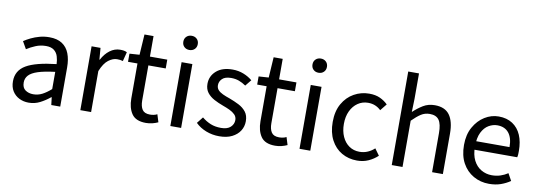

<svg xmlns="http://www.w3.org/2000/svg" viewBox="-56 -1069 4027 1439"><g transform="rotate(10 1957.0 -350.0)"><path d="M194 12Q154 12 121.5 -4.5Q89 -21 70 -51.5Q51 -82 51 -126Q51 -208 123 -250Q195 -292 351 -309Q350 -339 341.5 -367Q333 -395 311 -412Q289 -429 250 -429Q208 -429 171 -413.5Q134 -398 105 -379L73 -435Q95 -450 125 -464.5Q155 -479 190 -488.5Q225 -498 264 -498Q323 -498 360.5 -473.5Q398 -449 415.5 -404Q433 -359 433 -298V0H365L358 -58H355Q320 -29 280 -8.5Q240 12 194 12ZM217 -56Q253 -56 284.5 -72Q316 -88 351 -119V-250Q269 -240 221.5 -224.5Q174 -209 153 -186Q132 -163 132 -131Q132 -91 157 -73.5Q182 -56 217 -56Z M586 0V-486H654L661 -398H664Q688 -444 724 -471Q760 -498 802 -498Q818 -498 830 -496Q842 -494 854 -488L836 -418Q825 -421 815.5 -422.5Q806 -424 791 -424Q760 -424 726.5 -399Q693 -374 668 -312V0Z M1086 9Q1009 9 978 -36Q947 -81 947 -153V-419H875V-481L951 -486L961 -642H1030V-486H1162V-419H1030V-152Q1030 -108 1046.5 -83Q1063 -58 1105 -58Q1118 -58 1132 -60.5Q1146 -63 1160 -70L1178 -12Q1159 -3 1135 3Q1111 9 1086 9Z M1271 0V-486H1353V0ZM1312 -586Q1288 -586 1272.5 -601Q1257 -616 1257 -640Q1257 -664 1272.5 -679Q1288 -694 1312 -694Q1336 -694 1351.5 -679Q1367 -664 1367 -640Q1367 -616 1351.5 -601Q1336 -586 1312 -586Z M1644 12Q1591 12 1543.5 -6.5Q1496 -25 1463 -58L1501 -106Q1533 -80 1567.5 -66Q1602 -52 1647 -52Q1695 -52 1719 -74.5Q1743 -97 1743 -128Q1743 -153 1726.5 -169.5Q1710 -186 1685.5 -197.5Q1661 -209 1633 -219Q1597 -232 1564 -249.5Q1531 -267 1510.5 -293.5Q1490 -320 1490 -360Q1490 -419 1534.5 -458.5Q1579 -498 1658 -498Q1703 -498 1742 -482.5Q1781 -467 1809 -443L1771 -396Q1745 -414 1718 -424Q1691 -434 1658 -434Q1612 -434 1590.5 -413Q1569 -392 1569 -364Q1569 -342 1582 -327.5Q1595 -313 1618.5 -302Q1642 -291 1672 -281Q1710 -267 1744.5 -249.5Q1779 -232 1800.5 -204.5Q1822 -177 1822 -133Q1822 -93 1801.5 -60.5Q1781 -28 1741.5 -8Q1702 12 1644 12Z M2069 9Q1992 9 1961 -36Q1930 -81 1930 -153V-419H1858V-481L1934 -486L1944 -642H2013V-486H2145V-419H2013V-152Q2013 -108 2029.5 -83Q2046 -58 2088 -58Q2101 -58 2115 -60.5Q2129 -63 2143 -70L2161 -12Q2142 -3 2118 3Q2094 9 2069 9Z M2254 0V-486H2336V0ZM2295 -586Q2271 -586 2255.5 -601Q2240 -616 2240 -640Q2240 -664 2255.5 -679Q2271 -694 2295 -694Q2319 -694 2334.5 -679Q2350 -664 2350 -640Q2350 -616 2334.5 -601Q2319 -586 2295 -586Z M2693 12Q2628 12 2576 -18Q2524 -48 2494 -105Q2464 -162 2464 -242Q2464 -324 2496.5 -381Q2529 -438 2582.5 -468Q2636 -498 2698 -498Q2746 -498 2780.5 -482Q2815 -466 2840 -441L2799 -390Q2781 -408 2756.5 -418.5Q2732 -429 2701 -429Q2658 -429 2623.5 -405.5Q2589 -382 2569 -340Q2549 -298 2549 -242Q2549 -187 2568 -145Q2587 -103 2621 -79.5Q2655 -56 2700 -56Q2734 -56 2763 -69Q2792 -82 2813 -102L2849 -52Q2818 -23 2779 -5.5Q2740 12 2693 12Z M2956 0V-712H3038V-518L3035 -418Q3070 -451 3108.5 -474.5Q3147 -498 3197 -498Q3274 -498 3309.5 -449.5Q3345 -401 3345 -308V0H3263V-297Q3263 -366 3241.5 -396.5Q3220 -427 3171 -427Q3134 -427 3104.5 -408Q3075 -389 3038 -352V0Z M3697 12Q3632 12 3578.5 -18.5Q3525 -49 3494 -105.5Q3463 -162 3463 -243Q3463 -322 3495 -379Q3527 -436 3577 -467Q3627 -498 3683 -498Q3745 -498 3788.5 -469.5Q3832 -441 3854 -390Q3876 -339 3876 -270Q3876 -257 3875.5 -245Q3875 -233 3872 -221H3522V-286H3802Q3802 -356 3771.5 -393.5Q3741 -431 3684 -431Q3651 -431 3619 -412.5Q3587 -394 3566.5 -353Q3546 -312 3546 -244Q3546 -182 3567.5 -140Q3589 -98 3626 -76.5Q3663 -55 3707 -55Q3742 -55 3772.5 -65Q3803 -75 3828 -92L3858 -38Q3826 -16 3786.5 -2Q3747 12 3697 12Z"/></g></svg>

Font: Source Sans 3
Style: Regular
Weight: 400
Designer: Paul D. Hunt
Foundry: Adobe
Version: Version 3.046;hotconv 1.0.118;makeotfexe 2.5.65603